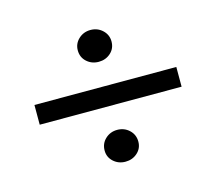

<svg xmlns="http://www.w3.org/2000/svg" viewBox="-69 -633 656 583"><g transform="rotate(-15 259.0 -342.0)"><path d="M259 -449Q237 -449 221.5 -463Q206 -477 206 -499Q206 -520 221.5 -534.5Q237 -549 259 -549Q281 -549 296.5 -534.5Q312 -520 312 -499Q312 -477 296.5 -463Q281 -449 259 -449ZM36 -311V-373H482V-311ZM259 -135Q237 -135 221.5 -149Q206 -163 206 -184Q206 -206 221.5 -220.5Q237 -235 259 -235Q281 -235 296.5 -220.5Q312 -206 312 -184Q312 -163 296.5 -149Q281 -135 259 -135Z"/></g></svg>

Font: Platypi
Style: Bold
Weight: 700
Designer: David Sargent
Foundry: Bolt Cutter Type
Version: Version 1.200; ttfautohint (v1.8.4.7-5d5b)